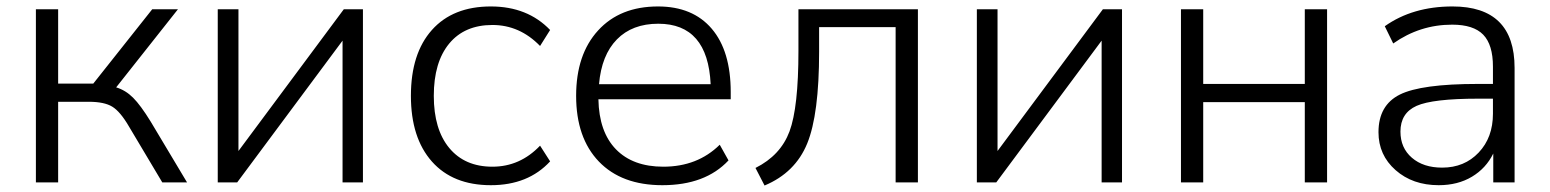

<svg xmlns="http://www.w3.org/2000/svg" viewBox="-20 -568 4829 598"><path d="M91.8 0V-539.1H161.1V-307.6H270.5L454.1 -539.1H534.2L341.8 -295.9Q371.1 -287.1 394.5 -263.7Q418 -240.2 449.2 -189.5L562.5 0H485.4L381.8 -173.8Q354.5 -220.7 329.6 -235.8Q304.7 -251 256.8 -251H161.1V0Z M658.2 0V-539.1H722.7V-97.7L1050.8 -539.1H1110.4V0H1046.9V-441.4L718.8 0Z M1508.8 8.8Q1390.6 8.8 1325.2 -64.9Q1259.8 -138.7 1259.8 -269.5Q1259.8 -401.4 1325.2 -474.6Q1390.6 -547.9 1508.8 -547.9Q1623 -547.9 1693.4 -474.6L1662.1 -424.8Q1598.6 -490.2 1513.7 -490.2Q1426.8 -490.2 1378.9 -432.1Q1331.1 -374 1331.1 -269.5Q1331.1 -165 1379.4 -106.9Q1427.7 -48.8 1513.7 -48.8Q1599.6 -48.8 1662.1 -114.3L1693.4 -65.4Q1625 8.8 1508.8 8.8Z M2043 8.8Q1916 8.8 1845.2 -64.9Q1774.4 -138.7 1774.4 -269.5Q1774.4 -398.4 1842.8 -473.1Q1911.1 -547.9 2029.3 -547.9Q2137.7 -547.9 2196.8 -478.5Q2255.9 -409.2 2255.9 -281.2V-258.8H1843.8Q1845.7 -157.2 1898.4 -103Q1951.2 -48.8 2045.9 -48.8Q2152.3 -48.8 2221.7 -117.2L2249 -68.4Q2176.8 8.8 2043 8.8ZM1845.7 -305.7H2193.4Q2184.6 -494.1 2030.3 -494.1Q1949.2 -494.1 1901.4 -445.3Q1853.5 -396.5 1845.7 -305.7Z M2333 -44.9Q2411.1 -84 2439 -158.7Q2466.8 -233.4 2466.8 -409.2V-539.1H2838.9V0H2769.5V-483.4H2531.2V-407.2Q2531.2 -211.9 2494.1 -121.1Q2457 -30.3 2361.3 9.8Z M3022.5 0V-539.1H3086.9V-97.7L3415 -539.1H3474.6V0H3411.1V-441.4L3083 0Z M3658.2 0V-539.1H3727.5V-306.6H4043.9V-539.1H4113.3V0H4043.9V-250H3727.5V0Z M4460.9 8.8Q4379.9 8.8 4326.7 -38.1Q4273.4 -85 4273.4 -156.2Q4273.4 -240.2 4339.8 -273.4Q4406.2 -306.6 4583 -306.6H4629.9V-360.4Q4629.9 -428.7 4599.6 -460Q4569.3 -491.2 4502.9 -491.2Q4402.3 -491.2 4319.3 -432.6L4293 -486.3Q4379.9 -547.9 4503.9 -547.9Q4697.3 -547.9 4697.3 -356.4V0H4630.9V-89.8Q4608.4 -43.9 4564.5 -17.6Q4520.5 8.8 4460.9 8.8ZM4341.8 -158.2Q4341.8 -107.4 4377.4 -76.7Q4413.1 -45.9 4471.7 -45.9Q4541 -45.9 4585.4 -92.8Q4629.9 -139.6 4629.9 -213.9V-260.7H4584Q4442.4 -260.7 4392.1 -238.3Q4341.8 -215.8 4341.8 -158.2Z"/></svg>

Font: Min Sans Light
Style: Regular
Weight: 300
Designer: Jinseong-Kim, NotoSansCJK, Nunito
Foundry: Jinseong-Kim
Version: Version 1.400;Glyphs 3.1.2 (3151)